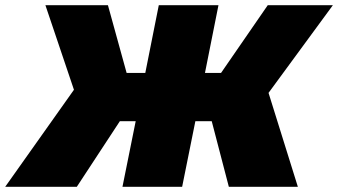

<svg xmlns="http://www.w3.org/2000/svg" viewBox="-69 -720 1303 740"><path d="M813 0 747 -253H684L633 0H403L454 -253H393L227 0H-49L216 -374L106 -700H347L419 -439H491L543 -700H773L721 -439H783L963 -700H1214L966 -362L1079 0Z"/></svg>

Font: Montserrat Black
Style: Italic
Weight: 900
Italic angle: -11.3°
Designer: Julieta Ulanovsky
Foundry: Julieta Ulanovsky
Version: Version 9.000; ttfautohint (v1.8.4.7-5d5b)